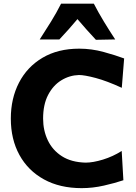

<svg xmlns="http://www.w3.org/2000/svg" viewBox="-20 -986 724 1020"><path d="M414 13.5Q298 13.5 213.5 -33Q129 -79.5 83.2 -162.8Q37.5 -246 37.5 -356Q37.5 -463 81 -547Q124.5 -631 206 -679.2Q287.5 -727.5 401 -727.5Q466.5 -727.5 531 -709.8Q595.5 -692 639.5 -675.5L627 -519.5Q547.5 -556 488.2 -571.8Q429 -587.5 399.5 -587.5Q349 -586 305.5 -559.2Q262 -532.5 235.5 -481.5Q209 -430.5 209 -356Q209 -293 234 -240.5Q259 -188 309 -156Q359 -124 434.5 -122Q474 -122 527 -138.2Q580 -154.5 626.5 -184L635.5 -28.5Q591 -13.5 531.8 0Q472.5 13.5 414 13.5ZM489.5 -774.5Q438 -829.5 391.5 -884.5Q346.5 -830.5 295.5 -776.5H191Q222 -824 251.2 -871.5Q280.5 -919 304.5 -966.5H478.5Q503 -919 532 -871.2Q561 -823.5 592 -776.5Z"/></svg>

Font: Commissioner Flair
Style: Bold
Weight: 700
Designer: Kostas Bartsokas
Foundry: Kostas Bartsokas
Version: Version 1.000; ttfautohint (v1.8.3)